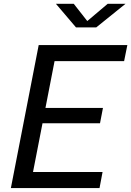

<svg xmlns="http://www.w3.org/2000/svg" viewBox="-20 -960 670 980"><path d="M35.5 0H488L503.5 -82H148.5L197 -331H490.5L505.5 -409H212L258.5 -648H613.5L630 -730H177.5ZM265.5 -940.5H356.5L425.5 -852.5L529.5 -940.5H620.5L471 -820H368Z"/></svg>

Font: Monaspace Neon
Style: Italic
Weight: 400
Italic angle: -11°
Designer: Riley Cran & the Lettermatic Team
Foundry: Lettermatic
Version: Version 1.200 (Monaspace Neon)